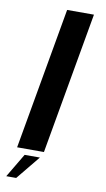

<svg xmlns="http://www.w3.org/2000/svg" viewBox="-103 -833 579 1047"><g transform="rotate(10 186.5 -310.0)"><path d="M42 0H190.5L329 -785H180.5ZM11 165.5H66L174 33.5H89.5Z"/></g></svg>

Font: Anybody ExtraExpanded Medium
Style: Italic
Weight: 500
Width: 8
Italic angle: -10°
Version: Version 1.113;gftools[0.9.25]